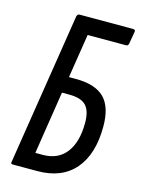

<svg xmlns="http://www.w3.org/2000/svg" viewBox="-103 -716 571 776"><g transform="rotate(15 182.5 -327.5)"><path d="M28 0Q18 0 21 -10L121 -645Q124 -655 132 -655H356Q367 -655 365 -645L356 -593Q354 -584 346 -584H185L156 -400H185Q266 -400 304 -362.5Q342 -325 342 -243Q342 -127 287.5 -63.5Q233 0 131 0ZM104 -69H135Q199 -69 233 -113.5Q267 -158 267 -238Q267 -288 246 -310Q225 -332 176 -332H145Z"/></g></svg>

Font: Sofia Sans Extra Condensed Medium
Style: Italic
Weight: 500
Italic angle: -9°
Version: Version 4.100